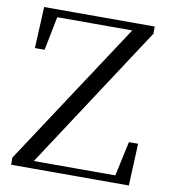

<svg xmlns="http://www.w3.org/2000/svg" viewBox="-82 -798 769 868"><g transform="rotate(10 302.5 -364.0)"><path d="M27.4 0V-33L474.1 -712.5L465.7 -679.9V-693H278.1H91.1L121.5 -716.3L86.2 -538.1H41.6L50.6 -728H558.1V-695.1L112.4 -14.4L121.2 -50.6V-34.3H324.2H524.8L495.1 -13.2L534 -193H576.2L567.7 0Z"/></g></svg>

Font: Noto Serif SC
Style: Regular
Weight: 200
Designer: Ryoko NISHIZUKA 西塚涼子 (kana & ideographs); Frank Grießhammer (Latin, Greek & Cyrillic); Wenlong ZHANG 张文龙 (bopomofo); San
Foundry: Adobe
Version: Version 2.001;hotconv 1.1.0;makeotfexe 2.6.0